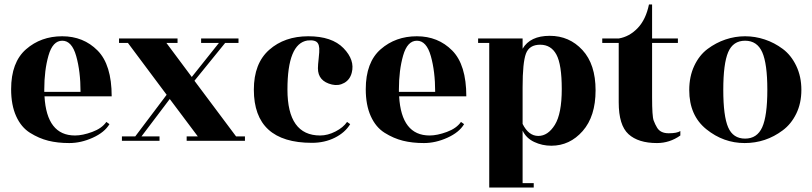

<svg xmlns="http://www.w3.org/2000/svg" viewBox="-20 -633 3652 863"><path d="M482 -200H180Q190 -24 317 -24Q351 -24 394.5 -40Q438 -56 458 -85L472 -75Q450 -38 397 -14Q344 10 291.5 10Q239 10 197 -0.5Q155 -11 115 -36Q75 -61 52.5 -111Q30 -161 30 -232Q30 -353 97 -411.5Q164 -470 259.5 -470Q355 -470 418.5 -406Q482 -342 482 -200ZM179 -220H342Q342 -312 322.5 -381Q303 -450 260 -450Q217 -450 198 -383.5Q179 -317 179 -231Z M697 0H528V-20H588L729 -207L555 -440H515V-460H778V-440H728L842 -287L964 -440H884V-460H1052V-440H992L854 -270L1041 -20H1081V0H819V-20H869L743 -188L616 -20H697Z M1121 -230Q1121 -348 1190 -409Q1259 -470 1365.5 -470Q1472 -470 1524 -416.5Q1576 -363 1561 -306Q1553 -275 1527.5 -260.5Q1502 -246 1472 -253Q1409 -268 1409 -326Q1409 -341 1412.5 -371.5Q1416 -402 1415 -416Q1414 -430 1409 -438Q1399 -455 1362 -451Q1272 -437 1272 -230.5Q1272 -24 1419 -24Q1453 -24 1488 -42Q1523 -60 1540 -85L1554 -75Q1531 -37 1485 -14Q1439 9 1382 9Q1121 9 1121 -230Z M2076 -200H1774Q1784 -24 1911 -24Q1945 -24 1988.5 -40Q2032 -56 2052 -85L2066 -75Q2044 -38 1991 -14Q1938 10 1885.5 10Q1833 10 1791 -0.5Q1749 -11 1709 -36Q1669 -61 1646.5 -111Q1624 -161 1624 -232Q1624 -353 1691 -411.5Q1758 -470 1853.5 -470Q1949 -470 2012.5 -406Q2076 -342 2076 -200ZM1773 -220H1936Q1936 -312 1916.5 -381Q1897 -450 1854 -450Q1811 -450 1792 -383.5Q1773 -317 1773 -231Z M2329 -241V-76Q2356 -22 2399.5 -22Q2443 -22 2474 -72Q2505 -122 2505 -232.5Q2505 -343 2481 -387.5Q2457 -432 2408 -432Q2359 -432 2344 -392Q2329 -352 2329 -241ZM2329 -414Q2363 -472 2451 -472Q2539 -472 2598 -408Q2657 -344 2657 -227Q2657 -110 2599 -44Q2541 22 2458 22Q2417 22 2381 5Q2345 -12 2329 -46V190H2379V210H2179V-440H2129V-460H2329Z M2911 -440V-196Q2911 -110 2918 -91.5Q2925 -73 2933 -60Q2948 -34 2985.5 -34Q3023 -34 3038 -44V-24Q2990 10 2933 10Q2849 10 2805 -30Q2761 -70 2761 -173V-440H2687V-460H2761Q2809 -468 2846 -506.5Q2883 -545 2897 -613H2911V-460H3027V-440Z M3253 -60.5Q3275 -10 3329 -10Q3383 -10 3406 -61Q3429 -112 3429 -229.5Q3429 -347 3406 -398.5Q3383 -450 3329 -450Q3275 -450 3253 -398.5Q3231 -347 3231 -229Q3231 -111 3253 -60.5ZM3078 -228Q3078 -289 3100.5 -337Q3123 -385 3160.5 -413Q3198 -441 3241 -455.5Q3284 -470 3329 -470Q3374 -470 3417.5 -455.5Q3461 -441 3498.5 -413Q3536 -385 3559 -337Q3582 -289 3582 -229Q3582 -169 3559 -122Q3536 -75 3498 -47Q3422 10 3327 10Q3232 10 3155 -52Q3078 -114 3078 -228Z"/></svg>

Font: Rozha One
Style: Regular
Weight: 400
Designer: Tim Donaldson, Indian Type Foundry
Foundry: Indian Type Foundry
Version: Version 1.300;PS 1.0;hotconv 1.0.78;makeotf.lib2.5.61930; tt